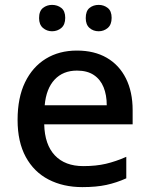

<svg xmlns="http://www.w3.org/2000/svg" viewBox="-20 -756 612 786"><path d="M295 -549Q366 -549 417 -519.5Q468 -490 495.5 -435Q523 -380 523 -305V-247H161Q163 -164 204.5 -120Q246 -76 321 -76Q373 -76 413.5 -85.5Q454 -95 497 -114V-26Q457 -8 415.5 1Q374 10 317 10Q239 10 179 -21Q119 -52 85.5 -113.5Q52 -175 52 -265Q52 -356 82.5 -419Q113 -482 167.5 -515.5Q222 -549 295 -549ZM295 -467Q238 -467 203.5 -430Q169 -393 163 -325H417Q417 -367 404 -399Q391 -431 364 -449Q337 -467 295 -467ZM140 -682Q140 -711 156 -723.5Q172 -736 193 -736Q215 -736 231 -723.5Q247 -711 247 -683Q247 -655 231 -641.5Q215 -628 193 -628Q172 -628 156 -641.5Q140 -655 140 -682ZM331 -682Q331 -711 346.5 -723.5Q362 -736 384 -736Q405 -736 421 -723.5Q437 -711 437 -683Q437 -655 421 -641.5Q405 -628 384 -628Q362 -628 346.5 -641.5Q331 -655 331 -682Z"/></svg>

Font: Noto Sans Devanagari Medium
Style: Regular
Weight: 500
Version: Version 2.003